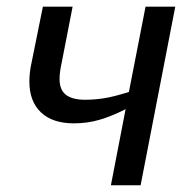

<svg xmlns="http://www.w3.org/2000/svg" viewBox="-20 -548 558 568"><path d="M194.8 -528.3 162.1 -360.4Q156.2 -334 156.2 -314Q156.2 -282.2 175 -267.6Q193.8 -252.9 231.9 -252.9Q259.3 -252.9 287.6 -257.3Q315.9 -261.7 361.3 -275.9L410.6 -528.3H498.5L396 0H308.1L351.6 -225.1Q311.5 -204.6 275.1 -193.8Q238.8 -183.1 198.7 -183.1Q135.3 -183.1 101.1 -215.6Q66.9 -248 66.9 -307.1Q66.9 -334.5 73.7 -364.3L106.9 -528.3Z"/></svg>

Font: Liberation Sans
Style: Italic
Weight: 400
Italic angle: -12°
Designer: Steve Matteson
Foundry: Ascender Corporation
Version: Version 2.1.5